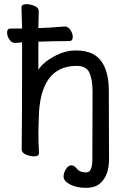

<svg xmlns="http://www.w3.org/2000/svg" viewBox="-20 -733 628 921"><path d="M285 114Q285 96 296.5 78Q308 60 322 60Q336 60 349.5 77Q363 94 394 94Q423 94 423 31L424 -293Q424 -351 409 -384Q394 -417 348 -417Q169 -417 166 -162L164 -97Q164 -59 167 1Q167 17 144 17Q125 17 104.5 8.5Q84 0 84 -17Q86 -115 86 -530L52 -527Q35 -527 24.5 -544Q14 -561 14 -577Q14 -596 31 -596H86L83 -697Q83 -713 107 -713Q125 -713 145.5 -704.5Q166 -696 166 -679L164 -598Q238 -601 290 -606Q307 -606 318 -589Q329 -572 329 -556Q329 -536 312 -536Q244 -536 164 -533V-398Q186 -433 238.5 -462Q291 -491 344 -491Q440 -491 475 -425Q502 -378 502 -297L503 30Q503 108 462 145Q438 168 392 168Q346 168 315.5 151.5Q285 135 285 114Z"/></svg>

Font: LXGW WenKai Lite Medium
Style: Regular
Weight: 500
Designer: LXGW / Fontworks Inc.
Foundry: LXGW / Fontworks Inc.
Version: Version 1.511; March 25, 2025